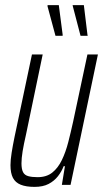

<svg xmlns="http://www.w3.org/2000/svg" viewBox="-20 -723 403 751"><path d="M115 8Q82 8 61 -0.5Q40 -9 30.5 -27.5Q21 -46 21 -77Q21 -97 25.5 -125.5Q30 -154 37 -188L105 -510H147L82 -198Q73 -159 68.5 -131.5Q64 -104 64 -84Q64 -62 70 -50Q76 -38 90.5 -34Q105 -30 127 -30Q162 -30 184.5 -48Q207 -66 222 -97Q237 -128 247 -167Q257 -206 266 -247L322 -510H363L256 0H222L234 -73H229Q221 -52 206.5 -33.5Q192 -15 170 -3.5Q148 8 115 8ZM197 -583 166 -698V-703H210L225 -588V-583ZM295 -583 265 -698 264 -703H308L322 -588L323 -583Z"/></svg>

Font: Saira ExtraCondensed ExtraLight
Style: Italic
Weight: 250
Width: 2
Italic angle: -12°
Designer: Hector Gatti with collaboration of the Omnibus-Type team
Foundry: Omnibus-Type
Version: Version 1.101